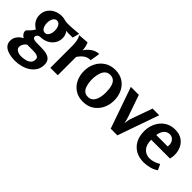

<svg xmlns="http://www.w3.org/2000/svg" viewBox="44 -1239 2196 2196"><g transform="rotate(45 1141.5 -141.0)"><path d="M218 -512Q250 -512 274 -504.5Q298 -497 325 -497Q369 -497 414.5 -500.5Q460 -504 503 -508L481 -425H396Q391 -425 384.5 -427Q378 -429 373 -430Q389 -410 397 -388.5Q405 -367 405 -341Q405 -289 378.5 -250Q352 -211 308 -189.5Q264 -168 213 -168Q195 -168 180.5 -155.5Q166 -143 166 -123Q166 -109 178.5 -102Q191 -95 210 -93Q229 -91 248 -91H294Q325 -91 356.5 -88Q388 -85 414.5 -74Q441 -63 457 -40Q473 -17 473 23Q473 77 448 116Q423 155 383 180.5Q343 206 295 218Q247 230 200 230Q170 230 135.5 225Q101 220 70 206.5Q39 193 19.5 168.5Q0 144 0 105Q0 61 26.5 27Q53 -7 88 -23V-27Q71 -32 56.5 -52Q42 -72 42 -95Q42 -105 53 -115Q64 -125 81.5 -143Q99 -161 118 -193Q77 -216 53 -253.5Q29 -291 29 -340Q29 -392 55 -430.5Q81 -469 124.5 -490.5Q168 -512 218 -512ZM217 -437Q187 -437 170.5 -407.5Q154 -378 154 -337Q154 -296 170.5 -267Q187 -238 217 -238Q247 -238 264 -267Q281 -296 281 -337Q281 -378 264 -407.5Q247 -437 217 -437ZM171 0Q151 11 136.5 34.5Q122 58 122 82Q122 105 137.5 119Q153 133 174.5 138.5Q196 144 215 144Q246 144 279.5 136.5Q313 129 336 109Q359 89 359 50Q359 26 342.5 15.5Q326 5 303 2.5Q280 0 262 0Z M640 -507Q662 -457 664 -402Q689 -444 734 -475.5Q779 -507 829 -507L809 -388Q765 -388 730.5 -365.5Q696 -343 665 -296V0H545V-363Q545 -382 542 -407.5Q539 -433 532 -457Q525 -481 513 -497Z M1081 12Q1006 12 952.5 -22.5Q899 -57 870.5 -115.5Q842 -174 842 -246Q842 -318 872 -378Q902 -438 957.5 -474Q1013 -510 1087 -510Q1163 -510 1216 -475.5Q1269 -441 1297.5 -382.5Q1326 -324 1326 -252Q1326 -180 1296 -120Q1266 -60 1211.5 -24Q1157 12 1081 12ZM1082 -68Q1117 -68 1139 -85.5Q1161 -103 1173 -130.5Q1185 -158 1189.5 -189.5Q1194 -221 1194 -248Q1194 -276 1190.5 -307.5Q1187 -339 1176 -366.5Q1165 -394 1143.5 -411Q1122 -428 1086 -428Q1052 -428 1030 -410Q1008 -392 996 -364Q984 -336 979 -305Q974 -274 974 -248Q974 -221 978 -190Q982 -159 993 -131Q1004 -103 1025.5 -85.5Q1047 -68 1082 -68Z M1479 -497 1570 -235Q1578 -214 1582.5 -193.5Q1587 -173 1591 -151Q1595 -172 1598 -193.5Q1601 -215 1608 -235L1701 -497H1809L1633 4H1525L1350 -497Z M2054 -511Q2123 -511 2167.5 -481Q2212 -451 2233.5 -403.5Q2255 -356 2255 -302Q2255 -286 2253 -268.5Q2251 -251 2246 -234H1942Q1942 -154 1980 -111.5Q2018 -69 2079 -69Q2108 -69 2141.5 -79Q2175 -89 2211 -110L2243 -42Q2209 -15 2157.5 -2Q2106 11 2065 11Q1987 11 1931 -21Q1875 -53 1845 -110.5Q1815 -168 1815 -245Q1815 -298 1831 -345.5Q1847 -393 1878 -430.5Q1909 -468 1953.5 -489.5Q1998 -511 2054 -511ZM2049 -429Q2016 -429 1993.5 -411Q1971 -393 1959 -366Q1947 -339 1945 -313H2130Q2135 -342 2127 -368.5Q2119 -395 2099 -412Q2079 -429 2049 -429Z"/></g></svg>

Font: Rosario Light
Style: Bold
Weight: 700
Version: Version 1.101; ttfautohint (v1.8.1.43-b0c9)